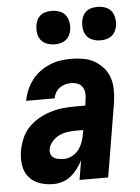

<svg xmlns="http://www.w3.org/2000/svg" viewBox="-53 -785 607 835"><g transform="rotate(-5 250.0 -367.5)"><path d="M147 8Q116 8 87.5 -1.5Q59 -11 40.5 -33Q22 -55 17.5 -85.5Q13 -116 18 -147Q23 -174 33.5 -200Q44 -226 63.5 -247Q83 -268 108 -282.5Q133 -297 159.5 -305.5Q186 -314 213 -317Q240 -320 266 -320H314L317 -343Q320 -358 319 -373Q318 -388 310.5 -400Q303 -412 289.5 -417.5Q276 -423 261 -423Q248 -423 235 -419.5Q222 -416 211 -408Q200 -400 193 -388Q186 -376 184 -363H60V-364Q64 -387 73.5 -409.5Q83 -432 98 -452Q113 -472 133.5 -487Q154 -502 176.5 -511.5Q199 -521 222.5 -524.5Q246 -528 269 -528Q296 -528 322.5 -523.5Q349 -519 371 -506.5Q393 -494 410 -474.5Q427 -455 435 -431Q443 -407 443.5 -380Q444 -353 440 -325L386 0H261L275 -85Q266 -67 253 -49.5Q240 -32 223.5 -18.5Q207 -5 186.5 1.5Q166 8 147 8ZM202 -97Q220 -97 238 -106.5Q256 -116 267.5 -132Q279 -148 285 -166.5Q291 -185 294 -203L296 -215H266Q247 -215 228 -212.5Q209 -210 191.5 -202Q174 -194 160 -178Q146 -162 143 -144Q141 -132 145 -122Q149 -112 158 -106.5Q167 -101 178.5 -99Q190 -97 202 -97ZM405 -597Q388 -597 371.5 -603Q355 -609 345 -622Q335 -635 332.5 -652.5Q330 -670 333 -688Q335 -700 341 -711.5Q347 -723 357.5 -730.5Q368 -738 380.5 -740.5Q393 -743 405 -743Q422 -743 438.5 -737Q455 -731 464.5 -718Q474 -705 477 -687.5Q480 -670 477 -652Q475 -640 468.5 -628.5Q462 -617 451.5 -609.5Q441 -602 429 -599.5Q417 -597 405 -597ZM205 -597Q188 -597 171.5 -603Q155 -609 145 -622Q135 -635 132.5 -652.5Q130 -670 133 -688Q135 -700 141 -711.5Q147 -723 157.5 -730.5Q168 -738 180.5 -740.5Q193 -743 205 -743Q222 -743 238.5 -737Q255 -731 264.5 -718Q274 -705 277 -687.5Q280 -670 277 -652Q275 -640 268.5 -628.5Q262 -617 251.5 -609.5Q241 -602 229 -599.5Q217 -597 205 -597Z"/></g></svg>

Font: Iosevka Term Curly XBd Obl
Style: Regular
Weight: 800
Italic angle: -9°
Designer: Belleve Invis
Foundry: Belleve Invis
Version: Version 32.3.0